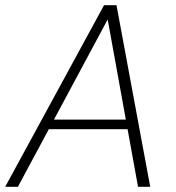

<svg xmlns="http://www.w3.org/2000/svg" viewBox="-30 -720 677 740"><path d="M-10 0 371 -700H419L549 0H502L385 -645L39 0ZM128 -222 148 -259H481L488 -222Z"/></svg>

Font: DM Sans 17pt ExtraLight
Style: Italic
Weight: 250
Italic angle: -10°
Version: Version 4.004;gftools[0.9.30]